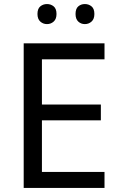

<svg xmlns="http://www.w3.org/2000/svg" viewBox="-20 -928 596 948"><path d="M496 0H97V-714H496V-635H187V-412H478V-334H187V-79H496ZM165 -859Q165 -885 179 -896.5Q193 -908 212 -908Q231 -908 245 -896.5Q259 -885 259 -859Q259 -834 245 -821.5Q231 -809 212 -809Q193 -809 179 -821.5Q165 -834 165 -859ZM353 -859Q353 -885 366.5 -896.5Q380 -908 399 -908Q418 -908 432 -896.5Q446 -885 446 -859Q446 -834 432 -821.5Q418 -809 399 -809Q380 -809 366.5 -821.5Q353 -834 353 -859Z"/></svg>

Font: Noto Sans NKo Unjoined
Style: Regular
Weight: 400
Designer: Monotype Design Team
Foundry: Monotype Imaging Inc.
Version: Version 2.004